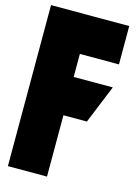

<svg xmlns="http://www.w3.org/2000/svg" viewBox="-148 -1055 844 1181"><g transform="rotate(15 274.0 -464.5)"><path d="M24.9 -976.6H522.9V-732.4H273.9V-585.9H522.9L423.3 -341.8H273.9V48.8H24.9Z"/></g></svg>

Font: Wilelessous
Style: Regular
Weight: 400
Designer: Kristopher Martin
Foundry: Kristopher Martin
Version: Version 1.0; ttfautohint (v1.8.4.7-5d5b)